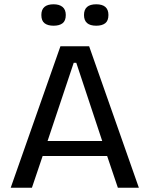

<svg xmlns="http://www.w3.org/2000/svg" viewBox="-20 -876 698 896"><path d="M30 0 262 -660H396L628 0H530L480 -148H179L129 0ZM324 -583 202 -218H457L336 -583ZM429 -756Q372 -756 372 -806Q372 -856 429 -856Q486 -856 486 -806Q486 -779 471 -767.5Q456 -756 429 -756ZM230 -756Q203 -756 188 -767.5Q173 -779 173 -806Q173 -856 230 -856Q257 -856 272 -843.5Q287 -831 287 -806Q287 -779 272 -767.5Q257 -756 230 -756Z"/></svg>

Font: Bricolage Grotesque 12pt
Style: Regular
Weight: 400
Designer: Mathieu Triay
Foundry: Atelier Triay
Version: Version 1.001; ttfautohint (v1.8.4.7-5d5b);gftools[0.9.33.de